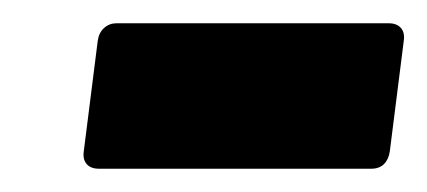

<svg xmlns="http://www.w3.org/2000/svg" viewBox="-20 -715 367 165"><path d="M52 -585 64 -680Q65 -687 69.5 -691Q74 -695 80 -695H314Q321 -695 324.5 -691Q328 -687 327 -680L315 -585Q314 -578 310 -574Q306 -570 299 -570H65Q58 -570 54.5 -574Q51 -578 52 -585Z"/></svg>

Font: Barlow Semi Condensed Black
Style: Italic
Weight: 900
Width: 4
Italic angle: -7°
Designer: Jeremy Tribby
Foundry: Tribby Type
Version: Version 1.408